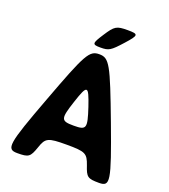

<svg xmlns="http://www.w3.org/2000/svg" viewBox="-159 -1014 991 1128"><g transform="rotate(20 336.0 -450.5)"><path d="M490 -73C512 -7 521 0 592 0C663 0 658 -33 537 -356C416 -678 398 -711 336 -711C274 -711 256 -678 136 -356C15 -33 10 0 81 0C152 0 161 -7 184 -73C206 -139 220 -146 337 -146C453 -146 467 -139 490 -73ZM292 -398C332 -519 340 -519 381 -398C421 -277 417 -265 337 -265C256 -265 252 -277 292 -398ZM319 -826C274 -757 275 -750 328 -750C380 -750 391 -757 453 -826C514 -894 513 -901 444 -901C374 -901 363 -894 319 -826Z"/></g></svg>

Font: Asimov Print
Style: A
Weight: 500
Designer: Google
Version: Version 2.000980: 2014